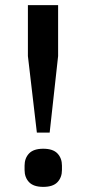

<svg xmlns="http://www.w3.org/2000/svg" viewBox="-20 -718 338 750"><path d="M124 -200 89 -499V-698H207V-499L174 -200ZM149 12Q111 12 93.5 -6.5Q76 -25 76 -54V-71Q76 -100 93.5 -118.5Q111 -137 149 -137Q187 -137 204.5 -118.5Q222 -100 222 -71V-54Q222 -25 204.5 -6.5Q187 12 149 12Z"/></svg>

Font: IBM Plex Sans Devanagari Medium
Style: Regular
Weight: 500
Designer: Mike Abbink, Paul van der Laan, Pieter van Rosmalen, Erin McLaughlin
Foundry: Bold Monday
Version: Version 1.1